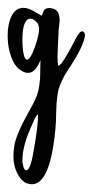

<svg xmlns="http://www.w3.org/2000/svg" viewBox="-63 -272 257 489"><path d="M-5.9 141.6Q-5.4 143.6 -4.6 147Q-3.9 150.4 -3.9 150.9Q-1 161.6 3.4 161.6Q10.3 161.6 15.6 144.5Q20 130.9 26.9 87.4Q33.7 43.9 33.7 25.9V21.5V21Q33.7 20 32.7 20Q31.2 20 28.6 24.9Q25.9 29.8 23.4 34.7L21.5 39.6Q-5.9 96.7 -5.9 135.3ZM20 -223.6Q16.1 -224.6 15.1 -224.6Q-5.9 -224.6 -5.9 -170.4Q-5.9 -145.5 -2 -130.9Q1 -120.1 5.4 -120.1Q14.2 -120.1 25.4 -151.1Q36.6 -182.1 36.6 -199.2Q36.6 -201.7 35.6 -205.6Q33.2 -216.3 20 -223.6ZM40 -118.7Q27.3 -86.4 8.3 -86.4Q-0.5 -86.4 -10.7 -93.3Q-22.9 -101.6 -30.3 -117.2Q-35.6 -127.9 -38.6 -140.6Q-43.5 -159.7 -43.5 -181.6Q-43.5 -211.4 -33.2 -231.7Q-22.9 -252 -3.4 -252Q7.8 -252 22 -244.1Q26.4 -241.7 30 -239.5Q33.7 -237.3 35.9 -236.1Q38.1 -234.9 39.8 -233.9Q41.5 -232.9 42.2 -232.4Q43 -231.9 43.5 -231.9Q43.9 -231.9 44.2 -232.7Q44.4 -233.4 44.7 -235.1Q44.9 -236.8 45.9 -238.3Q48.8 -251.5 62 -251.5Q65.9 -251.5 68.4 -251Q84 -248 87.4 -233.4Q88.9 -227.5 88.9 -221.2Q88.9 -215.8 87.6 -206.5Q86.4 -197.3 86.4 -196.3Q83.5 -140.6 83.5 -126.5Q83.5 -111.3 85 -106Q85 -105.5 85 -105.5L85.4 -104.5Q91.3 -104.5 106.4 -130.4Q121.6 -156.2 128.4 -170.9Q139.2 -192.4 146.5 -192.4Q147.5 -192.4 150.4 -190.4Q153.3 -187.5 153.3 -182.1Q153.3 -176.3 149.9 -166.7Q146.5 -157.2 142.1 -147.9Q137.7 -138.7 131.1 -127.4Q124.5 -116.2 119.9 -108.9Q115.2 -101.6 109.6 -93Q104 -84.5 103.5 -83.5Q97.7 -73.2 93.3 -63.2Q88.9 -53.2 86.7 -46.4Q84.5 -39.6 83 -26.9Q81.5 -14.2 81.1 -9.3Q80.6 -4.4 80.1 12.5Q79.6 29.3 79.6 35.2L78.1 57.1Q64.9 197.3 18.1 197.3Q11.2 197.3 3.9 194.3Q-9.3 188.5 -19 169.4Q-23.4 160.6 -25.9 150.9Q-27.8 142.1 -28.3 138.2Q-28.8 133.8 -28.8 125.5Q-28.8 111.3 -26.1 97.2Q-23.4 83 -16.6 66.9Q-9.8 50.8 -5.4 42Q-1 33.2 9.3 14.6Q19.5 -3.9 22 -8.8Q27.8 -20 31.5 -30.5Q35.2 -41 36.9 -53Q38.6 -64.9 39.1 -72Q39.6 -79.1 39.6 -95.2Q39.6 -111.3 40 -118.7Z"/></svg>

Font: Sintesa 3
Style: 3
Weight: 400
Version: Version 001.000